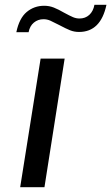

<svg xmlns="http://www.w3.org/2000/svg" viewBox="-20 -779 463 799"><path d="M149 -535H249L165 0H64ZM164 -755Q185 -755 204 -747.5Q223 -740 247 -726Q271 -713 284 -707.5Q297 -702 311 -702Q335 -702 351.5 -717Q368 -732 373 -759H423Q399 -646 309 -646Q289 -646 271.5 -653Q254 -660 226 -675Q203 -687 189.5 -693Q176 -699 161 -699Q138 -699 121 -685Q104 -671 99 -645H48Q60 -703 91 -729Q122 -755 164 -755Z"/></svg>

Font: Exo Medium
Style: Italic
Weight: 500
Italic angle: -9°
Designer: Natanael Gama
Foundry: Natanael Gama
Version: Version 1.500; ttfautohint (v1.6)